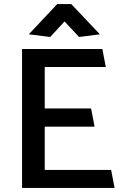

<svg xmlns="http://www.w3.org/2000/svg" viewBox="-20 -920 601 940"><path d="M541 0 524 -88H199V-300H443L426 -389H199V-592H498L481 -680H88V0ZM296 -815 367 -739 469 -752 329 -900H260L121 -752L226 -739Z"/></svg>

Font: Catamaran Thin SemiBold
Style: Regular
Weight: 600
Version: Version 2.000